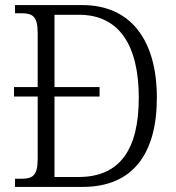

<svg xmlns="http://www.w3.org/2000/svg" viewBox="-20 -734 690 754"><path d="M39 0H305C502 0 596 -131 596 -350C596 -578 492 -714 304 -714H39V-682H63C106 -682 128 -672 128 -605V-392H35V-355H128V-111C128 -42 107 -32 62 -32H39ZM289 -39H194V-355H371V-392H194V-676H290C449 -676 525 -555 525 -350C525 -146 450 -39 289 -39Z"/></svg>

Font: Noto Serif Devanagari SemiCondensed Light
Style: Regular
Weight: 300
Width: 4
Designer: Universal Thirst, Indian Type Foundry and the Monotype Design Team
Foundry: Monotype Imaging Inc.
Version: Version 2.004